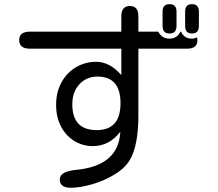

<svg xmlns="http://www.w3.org/2000/svg" viewBox="-20 -804 1040 914"><path d="M264.6 49.8Q264.6 12.7 339.8 4.9Q544.9 -13.7 552.7 -176.8Q500 -108.4 421.9 -108.4Q375 -108.4 335 -132.3Q294.9 -156.2 271 -200.7Q247.1 -245.1 247.1 -304.7Q247.1 -366.2 273.4 -413.1Q299.8 -460 343.3 -484.9Q386.7 -509.8 437.5 -509.8Q502.9 -509.8 557.6 -446.3V-572.3H122.1Q71.3 -572.3 71.3 -613.3Q71.3 -653.3 122.1 -653.3H557.6V-726.6Q557.6 -775.4 598.6 -775.4Q638.7 -775.4 638.7 -726.6V-653.3H733.4Q751 -620.1 786.1 -620.1Q823.2 -620.1 838.9 -653.3H841.8Q856.4 -620.1 893.6 -620.1Q905.3 -620.1 918 -626L919.9 -613.3Q919.9 -572.3 871.1 -572.3H638.7V-242.2Q636.7 -113.3 601.6 -48.8Q579.1 -6.8 528.8 24.4Q478.5 55.7 419.9 72.8Q361.3 89.8 316.4 89.8Q264.6 89.8 264.6 49.8ZM553.7 -312.5Q553.7 -439.5 444.3 -439.5Q391.6 -439.5 357.9 -402.8Q324.2 -366.2 324.2 -307.6Q324.2 -184.6 440.4 -184.6Q553.7 -184.6 553.7 -312.5ZM753.9 -680.7V-749Q753.9 -784.2 787.1 -784.2Q820.3 -784.2 820.3 -749V-680.7Q820.3 -644.5 787.1 -644.5Q753.9 -644.5 753.9 -680.7ZM861.3 -680.7V-749Q861.3 -784.2 893.6 -784.2Q926.8 -784.2 926.8 -749V-680.7Q926.8 -644.5 893.6 -644.5Q861.3 -644.5 861.3 -680.7Z"/></svg>

Font: jf-openhuninn-2.1
Style: Regular
Weight: 400
Designer: [Kosugi Maru]
Designed by MOTOYA      

[Varela Round]
Joe Prince (Latin component); Avraham Cornfeld (Hebrew component)
Foundry: justfont Co., Ltd.
Version: 2.1